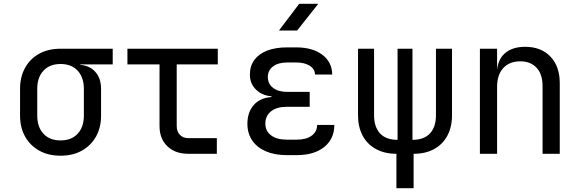

<svg xmlns="http://www.w3.org/2000/svg" viewBox="-20 -805 3040 1005"><path d="M297 10Q233 10 185.5 -16.5Q138 -43 111.5 -90Q85 -137 85 -200V-340Q85 -403 111.5 -450.5Q138 -498 185.5 -524Q233 -550 297 -550H570V-468H401V-452L386 -466Q443 -466 476 -432Q509 -398 509 -340V-200Q509 -137 482.5 -90Q456 -43 408.5 -16.5Q361 10 297 10ZM297 -70Q354 -70 386.5 -105Q419 -140 419 -200V-340Q419 -400 386.5 -435Q354 -470 297 -470Q240 -470 207.5 -435Q175 -400 175 -340V-200Q175 -140 207.5 -105Q240 -70 297 -70Z M965 0Q897 0 856 -39.5Q815 -79 815 -145V-468H647V-550H1120V-468H905V-145Q905 -117 921.5 -99.5Q938 -82 965 -82H1115V0Z M1534 7H1481Q1418 7 1371.5 -13Q1325 -33 1300 -70Q1275 -107 1275 -157Q1275 -217 1308 -255Q1341 -293 1401 -297V-301Q1351 -305 1319.5 -336.5Q1288 -368 1288 -414Q1288 -460 1312 -492Q1336 -524 1379.5 -540.5Q1423 -557 1483 -557H1530Q1616 -557 1667 -518.5Q1718 -480 1719 -415H1629Q1628 -444 1601 -461Q1574 -478 1530 -478H1483Q1437 -478 1409.5 -457.5Q1382 -437 1382 -402Q1382 -366 1409.5 -345Q1437 -324 1484 -324H1601V-246H1481Q1429 -246 1399 -222.5Q1369 -199 1369 -158Q1369 -119 1399 -96.5Q1429 -74 1481 -74H1534Q1583 -74 1611.5 -95Q1640 -116 1640 -151H1730Q1730 -78 1677 -35.5Q1624 7 1534 7ZM1440 -645 1546 -785H1646L1535 -645Z M2055 180V0Q1994 0 1948.5 -24.5Q1903 -49 1878.5 -94.5Q1854 -140 1854 -202V-550H1938V-202Q1938 -141 1969 -107Q2000 -73 2061 -73V-550H2139V-73Q2200 -73 2231 -107Q2262 -141 2262 -202V-550H2346V-202Q2346 -140 2321.5 -94.5Q2297 -49 2252 -24.5Q2207 0 2145 0V180Z M2492 0V-550H2582V-445H2601L2582 -424Q2582 -489 2621 -524.5Q2660 -560 2729 -560Q2812 -560 2861 -509Q2910 -458 2910 -370V0H2820V-354Q2820 -417 2788.5 -450.5Q2757 -484 2703 -484Q2647 -484 2614.5 -449Q2582 -414 2582 -350V0Z"/></svg>

Font: JetBrains Mono
Style: Regular
Weight: 400
Monospace: yes
Designer: Philipp Nurullin, Konstantin Bulenkov
Foundry: JetBrains
Version: Version 2.305